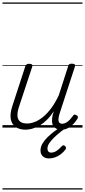

<svg xmlns="http://www.w3.org/2000/svg" viewBox="-20 -1030 686 1550"><path d="M186 17Q139 17 107 -4.5Q75 -26 67 -68.5Q59 -111 80 -175L184 -494Q189 -506 195.5 -510.5Q202 -515 215 -515Q232 -515 238 -509Q244 -503 240 -491L133 -167Q119 -125 121 -94.5Q123 -64 142.5 -48.5Q162 -33 200 -33Q228 -33 260.5 -45.5Q293 -58 327 -85.5Q361 -113 393.5 -156.5Q426 -200 455 -262L530 -495Q534 -508 540 -512Q546 -516 559 -516Q576 -516 582.5 -510.5Q589 -505 585 -493L461 -113Q453 -87 452 -68Q451 -49 459 -40Q467 -31 483 -31Q499 -31 515 -40.5Q531 -50 544.5 -64.5Q558 -79 568 -93Q572 -101 579 -104Q586 -107 597 -100Q608 -94 609 -86.5Q610 -79 605 -71Q593 -51 574.5 -31Q556 -11 531 3Q506 17 476 17Q452 17 435.5 9Q419 1 410 -13.5Q401 -28 400 -49Q399 -70 404 -97L415 -132Q387 -90 357 -61Q327 -32 296.5 -15Q266 2 238 9.5Q210 17 186 17ZM375 249Q344 249 325.5 231.5Q307 214 307 185Q307 156 322.5 129.5Q338 103 364 77.5Q390 52 422 28Q454 4 487 -18L531 -16V-12Q503 8 473.5 31Q444 54 419 78Q394 102 378.5 125Q363 148 363 169Q363 184 370.5 193Q378 202 393 202Q414 202 435 189Q456 176 479 150Q484 144 491.5 143Q499 142 506 150Q512 156 513 162.5Q514 169 509 176Q493 198 471.5 214.5Q450 231 425.5 240Q401 249 375 249ZM0 490H646V500H0ZM0 -20H646V0H0ZM0 -505H646V-500H0ZM0 -1010H646V-1000H0Z"/></svg>

Font: Playwrite BE VLG Guides
Style: Regular
Weight: 400
Designer: Veronika Burian, José Scaglione
Foundry: TypeTogether
Version: Version 1.003